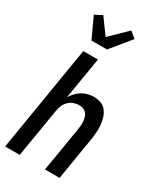

<svg xmlns="http://www.w3.org/2000/svg" viewBox="-241 -1074 982 1160"><g transform="rotate(30 250.0 -494.0)"><path d="M136 -815 70 -957 121 -984 199 -876 314 -988 357 -953 244 -815ZM4 0 125 -735H227L179 -445Q190 -463 206 -479.5Q222 -496 240.5 -507Q259 -518 280 -523Q301 -528 321 -528Q347 -528 370 -519Q393 -510 407.5 -491Q422 -472 429 -448.5Q436 -425 438.5 -400.5Q441 -376 439 -350Q437 -324 433 -299L384 0H282L334 -313Q336 -327 337 -342Q338 -357 336.5 -371Q335 -385 330.5 -398Q326 -411 317 -421Q308 -431 294.5 -435.5Q281 -440 267 -440Q248 -440 228.5 -432.5Q209 -425 194.5 -410Q180 -395 172.5 -376.5Q165 -358 162 -339L106 0Z"/></g></svg>

Font: Iosevka Curly Semibold
Style: Italic
Weight: 600
Italic angle: -9°
Monospace: yes
Designer: Belleve Invis
Foundry: Belleve Invis
Version: Version 22.1.2; ttfautohint (v1.8.4)